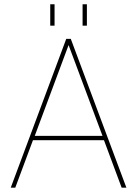

<svg xmlns="http://www.w3.org/2000/svg" viewBox="-20 -870 636 890"><path d="M232.9 -850.1V-751H212.9V-850.1ZM382.8 -850.1V-751H362.8V-850.1ZM308.1 -689.9 565.9 0H543.9L461.9 -220.2H132.8L50.8 0H29.8L287.1 -689.9ZM141.1 -240.2H455.1L297.9 -661.1Z"/></svg>

Font: Genome Thin
Style: Regular
Weight: 250
Designer: Alfredo Marco Pradil
Version: Version 1.001